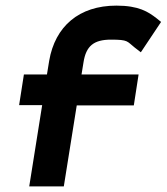

<svg xmlns="http://www.w3.org/2000/svg" viewBox="-20 -663 593 683"><path d="M48 -289H130L84 0H207L253 -288H456L473 -398H270L277 -441C286 -499 313 -522 375 -522C437 -522 431 -516 459 -494L481 -477L553 -585L537 -598C507 -621 474 -643 394 -643C261 -643 176 -569 155 -447L147 -398H65Z"/></svg>

Font: Charger Pro
Style: UltraExtObl
Weight: 900
Designer: Jasper
Foundry: Cannot Into Space Fonts
Version: Version 1.09